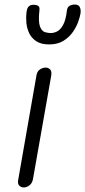

<svg xmlns="http://www.w3.org/2000/svg" viewBox="-20 -825 375 845"><path d="M85 0Q72.5 0 64.8 -8Q57 -16 60 -33L140.5 -493.5Q143.5 -511 155.5 -519.2Q167.5 -527.5 181.5 -527.5Q193 -527.5 201 -518.8Q209 -510 205 -489.5L125 -36Q121.5 -18 109.2 -9Q97 0 85 0ZM196.5 -629.5Q161 -629.5 139.8 -643.5Q118.5 -657.5 108.2 -679.5Q98 -701.5 96 -725.8Q94 -750 96.5 -770.5Q99 -790.5 107 -797.2Q115 -804 126 -804Q140.5 -804 148 -799.2Q155.5 -794.5 153.5 -780Q148 -729 156 -708.2Q164 -687.5 178 -683.5Q192 -679.5 203.5 -679.5Q216 -679.5 230.5 -686.2Q245 -693 257.2 -714.2Q269.5 -735.5 274.5 -779Q276.5 -794.5 286.8 -799.8Q297 -805 309 -805Q326.5 -805 331.5 -793.2Q336.5 -781.5 334.5 -767Q332.5 -753 324.5 -730Q316.5 -707 300.5 -684Q284.5 -661 259 -645.2Q233.5 -629.5 196.5 -629.5Z"/></svg>

Font: Edu QLD Hand
Style: Regular
Weight: 400
Designer: Tina and Corey Anderson, Eben Sorkin
Foundry: Sorkin Type Co.
Version: Version 2.000